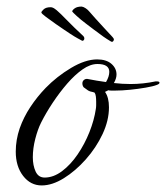

<svg xmlns="http://www.w3.org/2000/svg" viewBox="-20 -561 506 585"><path d="M107 4Q73 4 50.5 -25Q28 -54 28 -99Q28 -135 40 -170Q52 -204 72.5 -235Q93 -266 119 -293Q153 -328 196.5 -354Q240 -380 276 -380Q304 -380 319.5 -366.5Q335 -353 335 -334Q335 -322 327 -308Q353 -305 378 -305Q397 -305 416 -307Q435 -309 454 -313H458Q466 -313 466 -309Q466 -305 457 -302Q447 -298 424 -294Q401 -290 376 -287.5Q351 -285 331 -285Q324 -285 319 -285Q314 -285 310 -286L300 -281Q312 -264 312 -234Q312 -194 292.5 -152.5Q273 -111 241.5 -75.5Q210 -40 174.5 -18Q139 4 107 4ZM116 -20Q143 -20 169 -39.5Q195 -59 216.5 -90.5Q238 -122 252.5 -158.5Q267 -195 272 -229Q273 -235 273 -240.5Q273 -246 273 -251Q273 -260 272 -267.5Q271 -275 268 -279Q266 -279 265 -280Q253 -282 247.5 -286Q242 -290 235 -295Q231 -300 231 -307Q231 -314 236.5 -318Q242 -322 249 -320Q274 -315 303 -311Q313 -328 313 -342Q313 -366 277 -366Q255 -366 231.5 -349.5Q208 -333 185 -306.5Q162 -280 141 -248.5Q120 -217 105 -187Q95 -167 87.5 -138Q80 -109 80 -82Q80 -57 88.5 -38.5Q97 -20 116 -20ZM319 -434Q317 -435 306 -442Q295 -449 284 -457.5Q273 -466 267 -470Q258 -477 242 -489Q226 -501 213.5 -512.5Q201 -524 200 -526Q200 -530 207.5 -535.5Q215 -541 229 -541Q235 -540 241.5 -535.5Q248 -531 252 -526Q258 -519 270.5 -505Q283 -491 297.5 -475.5Q312 -460 323 -448Q325 -446 326 -444Q327 -442 327 -440Q325 -432 319 -434ZM230 -437Q228 -438 217 -444Q206 -450 194 -458Q182 -466 176 -470Q167 -476 150.5 -487.5Q134 -499 120 -509.5Q106 -520 106 -523Q106 -526 113 -532.5Q120 -539 134 -539Q140 -539 146.5 -534.5Q153 -530 158 -525Q165 -519 178 -505.5Q191 -492 206 -477.5Q221 -463 234 -451Q237 -448 237 -444Q237 -440 234.5 -438Q232 -436 230 -437Z"/></svg>

Font: Birthstone Bounce
Style: Regular
Weight: 400
Designer: Robert E. Leuschke
Foundry: Rob Leuschke
Version: Version 1.010; ttfautohint (v1.8.3)